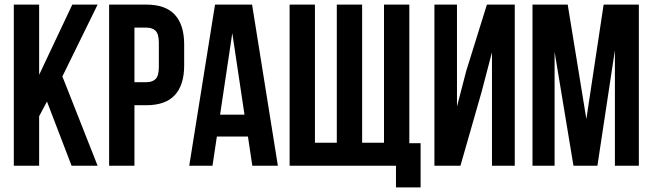

<svg xmlns="http://www.w3.org/2000/svg" viewBox="-20 -720 2835 834"><path d="M184 -279 150 -215V0H40V-700H150V-395L294 -700H404L251 -388L404 0H291Z M616 -700Q699 -700 739.5 -656Q780 -612 780 -527V-436Q780 -351 739.5 -307Q699 -263 616 -263H564V0H454V-700ZM564 -600V-363H616Q642 -363 656 -377Q670 -391 670 -429V-534Q670 -572 656 -586Q642 -600 616 -600Z M1187 0H1076L1057 -127H922L903 0H802L914 -700H1075ZM936 -222H1042L989 -576Z M1758 -98H1807V94H1700V0H1238V-700H1348V-100H1443V-700H1553V-100H1648V-700H1758Z M1980 0H1867V-700H1965V-257L2005 -411L2095 -700H2216V0H2117V-493L2072 -321Z M2527 -203 2602 -700H2755V0H2651V-502L2575 0H2471L2389 -495V0H2293V-700H2446Z"/></svg>

Font: Bebas Neue Bold
Style: Regular
Weight: 700
Designer: Ryoichi Tsunekawa & LGV (GE)
Foundry: Free Software Foundation, Inc.
Version: Version 1.003 August 13, 2016